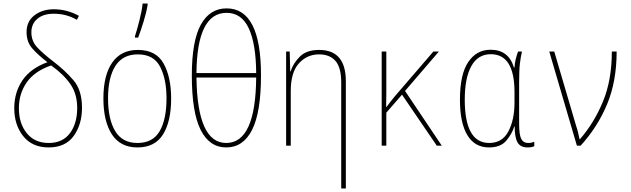

<svg xmlns="http://www.w3.org/2000/svg" viewBox="-20 -817 3540 1077"><path d="M440 -213Q440 -311 392 -367Q344 -423 278 -473Q222 -516 189 -551Q156 -586 156 -636Q156 -683 189.5 -711.5Q223 -740 282 -740Q352 -740 411 -706L423 -728Q356 -765 282 -765Q217 -765 173 -731Q129 -697 129 -637Q129 -582 161 -545.5Q193 -509 246 -468Q152 -434 106 -366.5Q60 -299 60 -210Q60 -116 110.5 -53Q161 10 253 10Q347 10 393.5 -54.5Q440 -119 440 -213ZM86 -210Q86 -292 130 -355Q174 -418 267 -450Q338 -399 375.5 -344Q413 -289 413 -212Q413 -124 372 -69.5Q331 -15 253 -15Q175 -15 130.5 -69.5Q86 -124 86 -210Z M755 -606Q769 -643 785 -694.5Q801 -746 808 -789V-797H780Q776 -757 762 -702Q748 -647 737 -614V-606ZM940 -264Q940 -385 897.5 -461Q855 -537 753 -537Q659 -537 609.5 -466Q560 -395 560 -265Q560 -137 607.5 -63.5Q655 10 751 10Q849 10 894.5 -63Q940 -136 940 -264ZM586 -265Q586 -383 627.5 -447.5Q669 -512 753 -512Q842 -512 878 -443Q914 -374 914 -265Q914 -147 875.5 -81Q837 -15 751 -15Q666 -15 626 -82Q586 -149 586 -265Z M1444 -395Q1444 -770 1251 -770Q1157 -770 1106.5 -678.5Q1056 -587 1056 -394Q1056 -187 1105.5 -88.5Q1155 10 1249 10Q1344 10 1394 -88.5Q1444 -187 1444 -395ZM1251 -745Q1335 -745 1375.5 -658Q1416 -571 1417 -407H1082Q1085 -745 1251 -745ZM1082 -382H1417Q1414 -15 1249 -15Q1087 -15 1082 -382Z M1920 240V-361Q1920 -537 1770 -537Q1699 -537 1661.5 -499Q1624 -461 1610 -416H1608L1605 -528H1585V0H1611V-307Q1611 -411 1656.5 -461.5Q1702 -512 1770 -512Q1829 -512 1861.5 -475.5Q1894 -439 1894 -355V240Z M2147 0V-185L2235 -286L2430 0H2458L2252 -307L2442 -528H2411L2195 -277Q2183 -263 2172 -248.5Q2161 -234 2148 -217H2146Q2147 -258 2147 -295Q2147 -332 2147 -373V-528H2121V0Z M2865 -108H2867Q2867 -45 2883.5 -17.5Q2900 10 2939 10Q2963 10 2977 3V-22Q2962 -15 2942 -15Q2916 -15 2904 -37.5Q2892 -60 2892 -123V-358Q2892 -425 2896.5 -462Q2901 -499 2908 -528H2886Q2878 -506 2872.5 -483.5Q2867 -461 2866 -438H2863Q2833 -538 2732 -538Q2653 -538 2606.5 -469Q2560 -400 2560 -258Q2560 -128 2601.5 -59Q2643 10 2723 10Q2788 10 2820 -28Q2852 -66 2865 -108ZM2587 -258Q2587 -380 2624 -446.5Q2661 -513 2733 -513Q2866 -513 2866 -300V-240Q2866 -146 2832 -80.5Q2798 -15 2724 -15Q2587 -15 2587 -258Z M3237 0Q3332 -104 3385.5 -232.5Q3439 -361 3439 -528H3412Q3412 -368 3362.5 -248Q3313 -128 3233 -36H3231Q3227 -56 3222 -76Q3217 -96 3212 -110L3089 -528H3061L3216 0Z"/></svg>

Font: Noto Sans Mono UI Condensed Thin
Style: Regular
Weight: 250
Width: 3
Designer: Monotype Design team
Foundry: Monotype Imaging Inc.
Version: 1.000